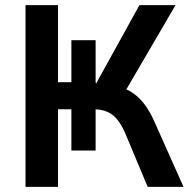

<svg xmlns="http://www.w3.org/2000/svg" viewBox="-20 -725 742 745"><path d="M79 0V-705H205V-406H257V-569H351V-406L353 -401L521 -705H661L462 -364L415 -395Q453 -389 483 -372Q513 -355 537 -325Q561 -295 580 -251L692 0H553L468 -203Q446 -256 417.5 -278.5Q389 -301 343 -301H332L351 -313V-141H257V-301H205V0Z"/></svg>

Font: Nunito Sans 10pt SemiCondensed
Style: Bold
Weight: 700
Width: 4
Designer: Vernon Adams
Foundry: Vernon Adams
Version: Version 3.101;gftools[0.9.27]